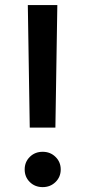

<svg xmlns="http://www.w3.org/2000/svg" viewBox="-20 -748 344 775"><path d="M100.1 -232.9 92.3 -727.5H211.4L203.6 -232.9ZM152.3 7.3Q121.1 7.3 100.3 -13.2Q79.6 -33.7 79.6 -64Q79.6 -94.2 100.3 -114.7Q121.1 -135.3 152.3 -135.3Q183.1 -135.3 204.1 -114.7Q225.1 -94.2 225.1 -64Q225.1 -33.7 204.1 -13.2Q183.1 7.3 152.3 7.3Z"/></svg>

Font: Inter Medium
Style: Regular
Weight: 500
Designer: Rasmus Andersson
Foundry: rsms
Version: Version 4.001;git-9221beed3